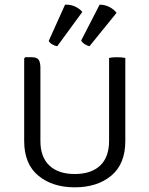

<svg xmlns="http://www.w3.org/2000/svg" viewBox="-20 -790 640 822"><path d="M516.5 -186.5Q516.5 -88 456.5 -38Q396.5 12 300 12Q204.5 12 144 -38Q83.5 -88 83.5 -186.5V-540L88.5 -545H116Q138.5 -545 145.8 -533.8Q153 -522.5 153 -499.5V-186.5Q153 -117.5 191.5 -81.2Q230 -45 300 -45Q370.5 -45 408.8 -81.2Q447 -117.5 447 -186.5V-542Q460 -545 480 -545Q501.5 -545 516.5 -542ZM258.5 -770Q282 -771 301.8 -761.8Q321.5 -752.5 332.5 -739L225 -592Q214 -594 204 -599.8Q194 -605.5 188.5 -614.5ZM406.5 -770Q430 -770 449.5 -759.5Q469 -749 479 -735L363 -592Q352 -595 342.5 -601Q333 -607 327.5 -616.5Z"/></svg>

Font: Signika Negative SC Light
Style: Regular
Weight: 300
Designer: Anna Giedryś
Foundry: Anna Giedryś
Version: Version 2.000; ttfautohint (v1.8.3) -l 8 -r 50 -G 200 -x 9 -